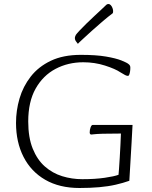

<svg xmlns="http://www.w3.org/2000/svg" viewBox="-20 -926 758 959"><path d="M377 13Q277 13 206 -28Q135 -69 97.5 -142.5Q60 -216 60 -312Q60 -374 77.5 -434Q95 -494 133.5 -543.5Q172 -593 234 -622.5Q296 -652 384 -652Q460 -652 509.5 -643.5Q559 -635 586.5 -624Q614 -613 622 -606Q626 -603 628.5 -599Q631 -595 631 -588Q631 -578 629.5 -568.5Q628 -559 625.5 -553Q623 -547 619 -547Q613 -547 605 -551Q597 -555 581 -565Q556 -582 504.5 -598.5Q453 -615 396 -615Q320 -615 257.5 -582Q195 -549 158 -483.5Q121 -418 121 -319Q121 -239 143.5 -183.5Q166 -128 204 -94.5Q242 -61 290.5 -46Q339 -31 391 -31Q455 -31 503 -38Q551 -45 572 -53Q573 -60 574.5 -83Q576 -106 578 -137Q580 -168 581.5 -200.5Q583 -233 584 -259Q524 -259 493 -258Q462 -257 450.5 -255.5Q439 -254 436 -254Q432 -254 430 -257Q428 -260 428 -264Q428 -278 432.5 -290Q437 -302 443 -302H642Q640 -256 637 -209.5Q634 -163 631.5 -116.5Q629 -70 626 -23Q595 -12 558 -3.5Q521 5 476 9Q431 13 377 13ZM369 -707Q368 -709 361 -717.5Q354 -726 354 -736Q354 -740 355.5 -744Q357 -748 359 -752Q363 -758 377.5 -773.5Q392 -789 412 -808.5Q432 -828 452.5 -847Q473 -866 488.5 -880.5Q504 -895 509 -900Q513 -904 516 -905Q519 -906 522 -906Q528 -906 533.5 -900Q539 -894 542 -885.5Q545 -877 545 -871Q545 -867 544.5 -864Q544 -861 542 -859Q523 -845 494.5 -821Q466 -797 438 -771.5Q410 -746 390.5 -728Q371 -710 369 -707Z"/></svg>

Font: Briem Hand Thin
Style: Regular
Weight: 100
Designer: Gunnlaugur SE Briem, Eben Sorkin
Foundry: Sorkin Type Co.
Version: Version 1.003